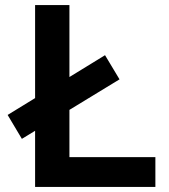

<svg xmlns="http://www.w3.org/2000/svg" viewBox="-20 -735 663 755"><path d="M591 0H118V-715H253V-117H591ZM450 -423 66 -189 10 -283 393 -518Z"/></svg>

Font: Wix Madefor Display
Style: Bold
Weight: 700
Designer: Dalton Maag Ltd
Foundry: Dalton Maag Ltd
Version: Version 3.100